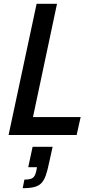

<svg xmlns="http://www.w3.org/2000/svg" viewBox="-20 -708 491 1007"><path d="M25 0 172 -688H279L153 -94H403L382 0ZM99 279 108 234Q130 234 141.5 230Q153 226 159.5 217Q166 208 170 190L174 169H128L151 62H256L237 148Q229 187 220 212.5Q211 238 197 252.5Q183 267 159.5 273Q136 279 99 279Z"/></svg>

Font: Saira SemiCondensed Medium
Style: Italic
Weight: 500
Width: 4
Italic angle: -12°
Designer: Hector Gatti with collaboration of the Omnibus-Type team
Foundry: Omnibus-Type
Version: Version 1.101